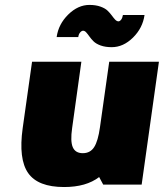

<svg xmlns="http://www.w3.org/2000/svg" viewBox="-20 -751 666 781"><path d="M383.3 -30.8Q330.6 9.8 240.7 9.8Q134.3 9.8 94.5 -47.1Q54.7 -104 72.3 -230L110.4 -500H311L273.4 -230Q265.6 -176.3 276.1 -152.1Q286.6 -127.9 316.9 -127.9Q347.2 -127.9 363 -152.6Q378.9 -177.2 386.7 -233.9L424.3 -500H626.5L556.2 0H399.9ZM210.4 -600.1Q217.8 -652.8 257.6 -691.9Q297.4 -731 343.8 -731Q369.6 -731 388.7 -724.1Q407.7 -717.3 417.7 -707.5Q427.7 -697.8 434.8 -688Q441.9 -678.2 448.2 -671.4Q454.6 -664.6 461.4 -664.1Q467.3 -664.1 472.7 -670.9Q478 -677.7 480 -689.9H567.9Q560.5 -637.2 521 -598.1Q481.4 -559.1 434.6 -559.1Q408.7 -559.1 389.6 -565.9Q370.6 -572.8 360.6 -582.8Q350.6 -592.8 343.8 -602.5Q336.9 -612.3 330.8 -619.1Q324.7 -626 317.9 -626Q312 -626 305.9 -618.9Q299.8 -611.8 298.3 -600.1Z"/></svg>

Font: Fivo Sans Black
Style: Regular
Weight: 900
Designer: Alexander Slobzheninov
Foundry: Alexander Slobzheninov
Version: 1.0